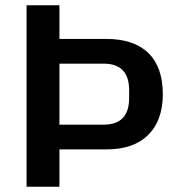

<svg xmlns="http://www.w3.org/2000/svg" viewBox="-20 -710 680 730"><path d="M81 -690H206V-562H384Q489 -562 544 -508.5Q599 -455 599 -352Q599 -252 543.5 -197Q488 -142 385 -142H206V0H81ZM374 -236Q471 -236 471 -337V-367Q471 -468 374 -468H206V-236Z"/></svg>

Font: Mozilla Text BETA SemiBold
Style: Regular
Weight: 600
Designer: Studio DRAMA
Foundry: Studio DRAMA
Version: Version 0.100